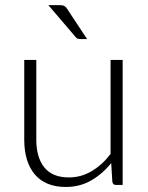

<svg xmlns="http://www.w3.org/2000/svg" viewBox="-20 -736 590 764"><path d="M76.5 0ZM124.5 -497.5V-179.5Q124.5 -109.5 156.5 -69.8Q188.5 -30 254 -30Q302.5 -30 344.5 -54.8Q386.5 -79.5 420 -123.5V-497.5H468V0H441.5Q429 0 427 -13L422.5 -87Q388 -44 342.8 -18Q297.5 8 242 8Q200.5 8 169.5 -5Q138.5 -18 118 -42.5Q97.5 -67 87 -101.5Q76.5 -136 76.5 -179.5V-497.5ZM218.5 -715.5Q230.5 -715.5 236.5 -712Q242.5 -708.5 248 -699.5L326.5 -580.5H299Q293 -580.5 288.8 -582.2Q284.5 -584 280.5 -589L172.5 -715.5Z"/></svg>

Font: Lato Light
Style: Regular
Weight: 300
Designer: Lukasz Dziedzic
Foundry: tyPoland Lukasz Dziedzic
Version: Version 2.007; 2014-02-27